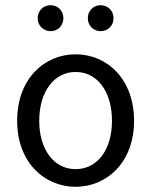

<svg xmlns="http://www.w3.org/2000/svg" viewBox="-20 -707 582 739"><path d="M271 12C390 12 496 -81 496 -242C496 -405 390 -498 271 -498C152 -498 46 -405 46 -242C46 -81 152 12 271 12ZM271 -56C188 -56 131 -131 131 -242C131 -354 188 -430 271 -430C355 -430 411 -354 411 -242C411 -131 355 -56 271 -56ZM175 -587C203 -587 224 -609 224 -637C224 -665 203 -687 175 -687C146 -687 125 -665 125 -637C125 -609 146 -587 175 -587ZM367 -587C396 -587 417 -609 417 -637C417 -665 396 -687 367 -687C339 -687 318 -665 318 -637C318 -609 339 -587 367 -587Z"/></svg>

Font: Giro Sans Regular
Style: Regular
Weight: 400
Designer: Paul D. Hunt
Foundry: Adobe Systems Incorporated
Version: Version 1.000;PS 1.0;hotconv 1.0.88;makeotf.lib2.5.647800